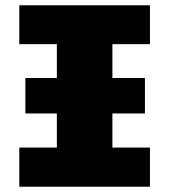

<svg xmlns="http://www.w3.org/2000/svg" viewBox="-20 -706 640 726"><path d="M76 -411H528V-277H76ZM53 0V-148H195V-539H53V-686H547V-539H405V-148H547V0Z"/></svg>

Font: Chivo Mono Black
Style: Regular
Weight: 900
Designer: Hector Gatti
Foundry: Omnibus-Type
Version: Version 1.008